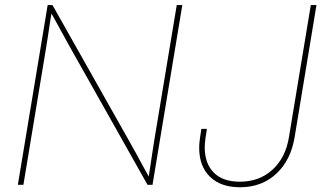

<svg xmlns="http://www.w3.org/2000/svg" viewBox="-20 -748 1306 777"><path d="M52.2 0 172.9 -727.5H192.4L503.9 -175.3Q518.6 -149.9 532.2 -124.5Q545.9 -99.1 559.6 -74Q573.2 -48.8 587.4 -23.4H580.1Q584.5 -48.8 588.1 -74Q591.8 -99.1 595.7 -124.5Q599.6 -149.9 603.5 -175.3L695.3 -727.5H717.8L597.2 0H577.1L266.6 -551.3Q252.4 -576.7 238.5 -602.1Q224.6 -627.4 210.7 -652.8Q196.8 -678.2 182.6 -703.6H189.9Q185.5 -678.2 181.6 -652.8Q177.7 -627.4 174.1 -602.1Q170.4 -576.7 166 -551.3L74.7 0ZM951.2 9.8Q873.5 9.8 829.8 -32.7Q786.1 -75.2 786.1 -149.9Q786.1 -156.7 786.6 -165.3Q787.1 -173.8 789.1 -188.2Q791 -202.6 794.9 -226.6H817.4Q813.5 -202.6 811.5 -188.5Q809.6 -174.3 809.1 -166.3Q808.6 -158.2 808.6 -151.4Q808.6 -86.4 845 -49.6Q881.3 -12.7 950.7 -12.7Q1029.3 -12.7 1082.5 -61Q1135.7 -109.4 1149.4 -193.4L1237.8 -727.5H1260.7L1172.4 -193.4Q1156.7 -99.1 1097.9 -44.7Q1039.1 9.8 951.2 9.8Z"/></svg>

Font: Inter 24pt Thin
Style: Italic
Weight: 250
Italic angle: -9.3988°
Version: Version 4.001;git-66647c0bb